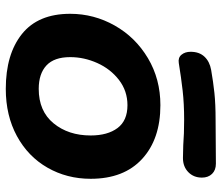

<svg xmlns="http://www.w3.org/2000/svg" viewBox="-70 -674 748 647"><g transform="rotate(90 303.5 -351.0)"><path d="M27 -214Q27 -294 66.5 -364Q106 -434 176.5 -476Q247 -518 335 -518Q449 -518 516 -456.5Q583 -395 583 -283Q583 -203 545.5 -137.5Q508 -72 439 -34.5Q370 3 280 3Q163 3 95 -51.5Q27 -106 27 -214ZM437 -283Q437 -340 412 -373.5Q387 -407 335 -407Q287 -407 250 -378.5Q213 -350 193 -305.5Q173 -261 173 -214Q173 -160 201 -134Q229 -108 280 -108Q355 -108 396 -158Q437 -208 437 -283ZM155 -620Q155 -649 171.5 -666.5Q188 -684 216 -689Q256 -696 293.5 -700Q331 -704 385 -704L532 -705Q554 -705 566.5 -692Q579 -679 579 -658Q579 -630 560.5 -612Q542 -594 513 -594L470 -595Q432 -598 384 -598Q330 -598 286 -593Q242 -588 193 -580Q175 -577 165 -589Q155 -601 155 -620Z"/></g></svg>

Font: Mali
Style: Bold Italic
Weight: 700
Italic angle: -10°
Version: Version 1.000; ttfautohint (v1.6)